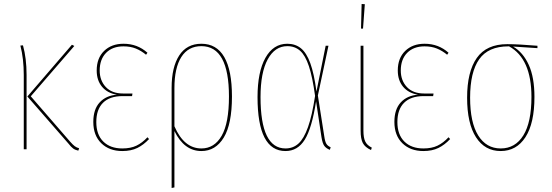

<svg xmlns="http://www.w3.org/2000/svg" viewBox="-20 -747 2762 961"><path d="M134 -265 331 -38Q345 -22 354.5 -15Q364 -8 376 -5L372 7Q357 4 346.5 -3.5Q336 -11 322 -29L117 -264L340 -523L352 -517ZM113 -372V0H99V-372Q99 -453 82 -519L95 -520Q113 -455 113 -372Z M718 -483 711 -473Q687 -493 660 -504Q633 -515 598 -515Q543 -515 511 -482.5Q479 -450 479 -394Q479 -344 509.5 -311.5Q540 -279 596 -279H643L641 -266H594Q529 -266 495.5 -232.5Q462 -199 462 -136Q462 -73 497 -38.5Q532 -4 592 -4Q634 -4 663 -18Q692 -32 718 -60L726 -51Q699 -22 667.5 -6.5Q636 9 592 9Q527 9 487 -30Q447 -69 447 -137Q447 -200 479 -234.5Q511 -269 565 -273Q517 -281 490.5 -313Q464 -345 464 -394Q464 -456 501 -492Q538 -528 598 -528Q668 -528 718 -483Z M1141 -264Q1141 -126 1100 -58.5Q1059 9 988 9Q902 9 853 -91V191L839 194V-308Q839 -411 877 -469.5Q915 -528 988 -528Q1064 -528 1102.5 -461.5Q1141 -395 1141 -264ZM1126 -264Q1126 -516 988 -516Q922 -516 887.5 -461.5Q853 -407 853 -306V-115Q901 -4 988 -4Q1053 -4 1089.5 -67.5Q1126 -131 1126 -264Z M1564 -289 1610 -518H1624L1571 -269L1603 -65Q1607 -37 1614 -26.5Q1621 -16 1635 -10L1631 3Q1613 -4 1603.5 -16.5Q1594 -29 1589 -61L1562 -240Q1541 -105 1505.5 -48Q1470 9 1409 9Q1269 9 1269 -261Q1269 -387 1308.5 -457.5Q1348 -528 1418 -528Q1458 -528 1486 -505.5Q1514 -483 1533 -431Q1552 -379 1564 -289ZM1284 -261Q1284 -4 1409 -4Q1447 -4 1474 -28.5Q1501 -53 1521.5 -110.5Q1542 -168 1557 -267Q1544 -362 1526 -416Q1508 -470 1482 -493Q1456 -516 1418 -516Q1356 -516 1320 -450Q1284 -384 1284 -261Z M1799 -93Q1799 -58 1808 -39Q1817 -20 1841 -8L1837 4Q1807 -10 1796 -31Q1785 -52 1785 -93V-518H1799ZM1806 -726 1797 -604H1787L1790 -727Z M2225 -483 2218 -473Q2194 -493 2167 -504Q2140 -515 2105 -515Q2050 -515 2018 -482.5Q1986 -450 1986 -394Q1986 -344 2016.5 -311.5Q2047 -279 2103 -279H2150L2148 -266H2101Q2036 -266 2002.5 -232.5Q1969 -199 1969 -136Q1969 -73 2004 -38.5Q2039 -4 2099 -4Q2141 -4 2170 -18Q2199 -32 2225 -60L2233 -51Q2206 -22 2174.5 -6.5Q2143 9 2099 9Q2034 9 1994 -30Q1954 -69 1954 -137Q1954 -200 1986 -234.5Q2018 -269 2072 -273Q2024 -281 1997.5 -313Q1971 -345 1971 -394Q1971 -456 2008 -492Q2045 -528 2105 -528Q2175 -528 2225 -483Z M2670 -506 2548 -514Q2598 -485 2626.5 -422.5Q2655 -360 2655 -262Q2655 -130 2610 -60.5Q2565 9 2486 9Q2407 9 2362.5 -60Q2318 -129 2318 -258Q2318 -388 2366.5 -457Q2415 -526 2519 -526Q2574 -526 2670 -518ZM2528 -515H2525Q2424 -515 2378.5 -450.5Q2333 -386 2333 -258Q2333 -134 2373.5 -69Q2414 -4 2486 -4Q2559 -4 2599.5 -69.5Q2640 -135 2640 -262Q2640 -453 2528 -515Z"/></svg>

Font: Fira Sans Compressed Hair
Style: Regular
Weight: 100
Width: 1
Designer: bBox Type GmbH & Carrois Corporate GbR & Edenspiekermann AG
Foundry: bBox Type GmbH & Carrois Corporate GbR & Edenspiekermann AG
Version: Version 4.301